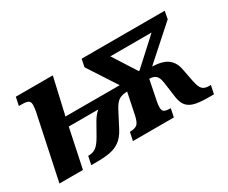

<svg xmlns="http://www.w3.org/2000/svg" viewBox="-89 -798 1261 1061"><g transform="rotate(-30 542.0 -268.0)"><path d="M120 -388Q125 -408 127 -425Q129 -442 129 -450Q129 -470 117 -476.5Q105 -483 76 -483H58L69 -536H305L252 -304H598L479 -487L489 -536H1019L1010 -487L805 -304Q873 -301 904 -276Q935 -251 943 -207L960 -120Q968 -80 982 -66.5Q996 -53 1024 -53H1035L1024 0H985Q942 0 909 -6.5Q876 -13 856.5 -33Q837 -53 831 -95L818 -190Q813 -228 798 -240.5Q783 -253 757 -253L730 -118Q727 -102 727 -88Q727 -66 739 -59.5Q751 -53 775 -53H779L768 0H507L518 -53H522Q548 -53 563.5 -64Q579 -75 588 -118L616 -253Q587 -253 566 -242Q545 -231 525 -193L474 -95Q452 -53 424 -33Q396 -13 361 -6.5Q326 0 281 0H241L252 -53H254Q282 -53 301.5 -66.5Q321 -80 344 -120L387 -196Q395 -210 405 -223Q415 -236 429 -247H240L188 0H38ZM728 -319H733L896 -468H633Z"/></g></svg>

Font: Noto Serif
Style: Bold Italic
Weight: 700
Italic angle: -12°
Designer: Monotype Design Team
Foundry: Monotype Imaging Inc.
Version: Version 2.013